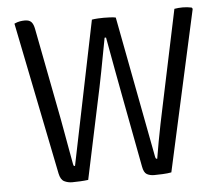

<svg xmlns="http://www.w3.org/2000/svg" viewBox="-50 -745 922 805"><g transform="rotate(-5 410.5 -342.5)"><path d="M38.5 -679.5Q51.5 -685.5 62 -687.2Q72.5 -689 83 -689Q101 -689 110 -679.8Q119 -670.5 123 -648.5L197 -264.5Q201 -242.5 207.5 -206.5Q214 -170.5 220.5 -134Q227 -97.5 231.5 -73.5Q233 -65.5 234.5 -64.2Q236 -63 239.5 -63L363.5 -668Q374.5 -670 389.5 -670.8Q404.5 -671.5 414 -671.5Q424.5 -671.5 440.2 -670.8Q456 -670 464 -668L577 -73.5Q578.5 -66.5 580 -64.8Q581.5 -63 585.5 -63Q590.5 -95.5 597.8 -134Q605 -172.5 612 -207.5Q619 -242.5 624 -265L712 -683Q719.5 -684.5 729 -685.2Q738.5 -686 747 -686Q756 -686 765.8 -685Q775.5 -684 784.5 -682L788.5 -676.5L639.5 -1Q624.5 2 602.8 3Q581 4 567 4Q549 4 536.2 -3.2Q523.5 -10.5 519 -36.5L463 -333Q455 -376.5 442 -445.5Q429 -514.5 416 -588H410Q396.5 -514.5 383.2 -446.2Q370 -378 360 -333L289.5 0Q275 2 255.2 3Q235.5 4 222 4Q204 4 188.8 -3.5Q173.5 -11 168 -37.5Z"/></g></svg>

Font: Signika
Style: Regular
Weight: 300
Designer: Anna Giedry
Foundry: Anna Giedry
Version: Version 2.000